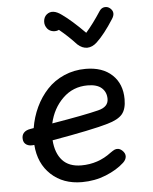

<svg xmlns="http://www.w3.org/2000/svg" viewBox="-56 -859 733 918"><g transform="rotate(-5 310.0 -400.0)"><path d="M300.5 12.5Q210.5 12.5 152.8 -41Q95 -94.5 88.5 -184.5H88Q65 -181 50.8 -190Q36.5 -199 35.5 -217.5Q34 -235.5 44.5 -247.2Q55 -259 77.5 -262.5Q80.5 -263 92.5 -265Q101 -317.5 123 -364.2Q145 -411 178.8 -447.2Q212.5 -483.5 260.5 -504.5Q308.5 -525.5 364 -525.5Q445 -525.5 491.2 -482Q537.5 -438.5 537.5 -365Q537.5 -317 517 -293Q496.5 -269 445 -254.5Q370 -232.5 177.5 -199Q182 -137 213.5 -102.2Q245 -67.5 304.5 -67.5Q385 -67.5 448.5 -116Q460.5 -124.5 468.2 -128.2Q476 -132 485.8 -130.8Q495.5 -129.5 505.5 -120.5Q520 -107 519 -91.5Q518 -76 503.5 -62.5Q469.5 -31 415.8 -9.2Q362 12.5 300.5 12.5ZM183 -279.5Q341.5 -306 406.5 -322.5Q456.5 -334.5 456.5 -373.5Q456.5 -406 434.2 -426Q412 -446 366.5 -446Q296.5 -446 247.8 -398.5Q199 -351 183 -279.5ZM198.5 -733Q209 -721 225.2 -718.5Q241.5 -716 253.5 -722.5Q298 -686 334.5 -646Q357.5 -625 381.8 -625.5Q406 -626 428 -646.5Q467 -683 510.5 -751.5Q531 -782 507 -803Q495.5 -813 480.5 -811.5Q465.5 -810 456 -796Q418 -737.5 382.5 -697Q318.5 -761.5 275 -792Q231 -825 202 -801Q188.5 -789.5 186.8 -769.5Q185 -749.5 198.5 -733Z"/></g></svg>

Font: Monaspace Radon
Style: Regular
Weight: 400
Designer: Riley Cran & the Lettermatic Team
Foundry: Lettermatic
Version: Version 1.000 (Monaspace Radon)